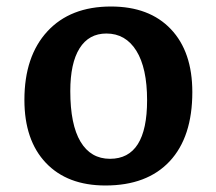

<svg xmlns="http://www.w3.org/2000/svg" viewBox="-20 -556 664 590"><path d="M304 14Q187 14 121 -55.5Q55 -125 55 -249Q55 -383 125.5 -459.5Q196 -536 321 -536Q439 -536 505 -466.5Q571 -397 571 -273Q571 -135 501.5 -60.5Q432 14 304 14ZM318 -68Q432 -68 432 -248Q432 -347 399 -400Q366 -453 307 -453Q253 -453 224.5 -407.5Q196 -362 196 -276Q196 -173 227.5 -120.5Q259 -68 318 -68Z"/></svg>

Font: Literata 7pt SemiBold
Style: Regular
Weight: 600
Designer: Latin by Veronika Burian and Jose Scaglione. Greek by Irene Vlachou. Cyrillic by Vera Evstafieva.
Foundry: TypeTogether
Version: Version 3.002